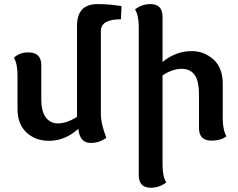

<svg xmlns="http://www.w3.org/2000/svg" viewBox="-20 -676 1154 931"><path d="M652.8 -545.4Q652.8 -570.3 648.7 -592.3Q644.5 -614.3 634.8 -630.4Q668 -656.2 709.5 -656.2Q768.1 -656.2 768.1 -594.7V-375.5Q832.5 -428.2 909.7 -428.2Q969.7 -428.2 1014.9 -387.9Q1060.1 -347.7 1060.1 -269V-100.1Q1060.1 -75.2 1064.5 -53.2Q1068.8 -31.2 1078.1 -15.1Q1051.8 5.9 1004.9 5.9Q944.8 5.9 944.8 -55.7V-216.3Q944.8 -284.7 923.3 -313.5Q901.9 -342.3 860.4 -342.3Q816.9 -342.3 768.1 -310.5V123.5Q768.1 148.4 772.2 170.4Q776.4 192.4 786.1 208.5Q752.9 234.4 711.4 234.4Q652.8 234.4 652.8 172.9ZM469.2 -120.1Q469.2 -76.2 495.6 -7.8Q461.4 17.1 420.4 17.1Q366.2 17.1 359.9 -51.3Q294.9 6.8 217.8 6.8Q151.4 6.8 108.2 -33.9Q64.9 -74.7 64.9 -147V-311Q64.9 -335.9 61 -357.9Q57.1 -379.9 47.4 -396Q74.2 -421.9 117.2 -421.9Q180.2 -421.9 180.2 -360.4V-194.8Q180.2 -135.7 202.1 -106.7Q224.1 -77.6 260.7 -77.6Q303.2 -77.6 353.5 -109.4V-550.8Q353.5 -656.2 452.6 -656.2Q507.8 -656.2 569.3 -646.5L566.4 -582.5Q469.2 -582.5 469.2 -525.9Z"/></svg>

Font: Bainsley
Style: Bold
Weight: 700
Designer: Paul James MIller
Foundry: High-Logic / Made with FontCreator
Version: Version 1.411;March 28, 2021;FontCreator 13.0.0.2683 64-bit